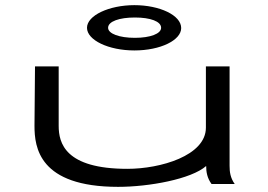

<svg xmlns="http://www.w3.org/2000/svg" viewBox="-20 -715 1040 746"><path d="M502 -519C604 -519 684 -559 684 -606C684 -656 600 -695 502 -695C404 -695 318 -655 318 -607C318 -559 402 -519 502 -519ZM504 -568C444 -568 400 -584 400 -607C400 -632 444 -647 504 -647C564 -647 606 -632 606 -607C606 -584 564 -568 504 -568ZM439 11C559 11 723 -19 781 -70C781 -47 785 -23 802 0H892C875 -24 872 -47 872 -71V-457H780V-219C780 -110 603 -59 475 -59C233 -59 208 -159 208 -226V-457H116L114 -226C114 -143 131 11 439 11Z"/></svg>

Font: Inconsolata UltraExpanded
Style: Regular
Weight: 400
Width: 9
Monospace: yes
Designer: Raph Levien, Cyreal, Brenton Simpson
Foundry: Raph Levien, Cyreal, Google
Version: Version 3.100